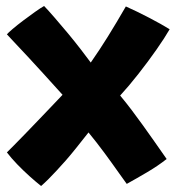

<svg xmlns="http://www.w3.org/2000/svg" viewBox="-20 -603 611 640"><path d="M117 17Q100.5 4 79 -15.2Q57.5 -34.5 37.2 -55.5Q17 -76.5 3 -95Q10.5 -102.5 26.5 -118.5Q42.5 -134.5 63 -155.8Q83.5 -177 106 -200.5Q128.5 -224 150 -246.5Q171.5 -269 188.5 -287Q153 -326.5 124.2 -358Q95.5 -389.5 73 -413.8Q50.5 -438 33.2 -456.2Q16 -474.5 3 -488.5Q7 -493.5 22.2 -506.5Q37.5 -519.5 57.8 -534.8Q78 -550 97 -563.5Q116 -577 127 -583Q141 -568.5 162.2 -544Q183.5 -519.5 206.8 -491.5Q230 -463.5 250 -437.5Q270 -411.5 282.5 -394.5Q311.5 -436 339.5 -481Q367.5 -526 399.5 -581.5Q435.5 -565.5 477.2 -543.8Q519 -522 545.5 -505.5Q529.5 -477.5 501.5 -437.5Q473.5 -397.5 441.5 -356.8Q409.5 -316 380.5 -284.5Q400.5 -260.5 419 -236Q437.5 -211.5 456 -185.8Q474.5 -160 494.2 -132Q514 -104 535.5 -73Q507 -50.5 471.5 -29.5Q436 -8.5 402.5 10Q390.5 -6.5 378.2 -23.8Q366 -41 353.5 -58.5Q341 -76 328 -93.5Q315 -111 301.8 -128Q288.5 -145 275 -161.5Q252.5 -133 233.8 -109.5Q215 -86 198.5 -67.2Q182 -48.5 167.5 -33Q153 -17.5 140.8 -5.2Q128.5 7 117 17Z"/></svg>

Font: Grandstander Thin ExtraBold
Style: Regular
Weight: 800
Version: Version 1.200